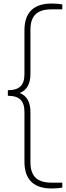

<svg xmlns="http://www.w3.org/2000/svg" viewBox="-20 -838 373 1088"><path d="M273 230Q118.5 230 118.5 77.5V-204.5Q118.5 -252 95.8 -273.5Q73 -295 29 -295H24.5V-327H29Q73 -327 95.8 -348.5Q118.5 -370 118.5 -417.5V-665.5Q118.5 -818 273 -818Q308 -818 333 -813V-785H271Q211 -785 181.8 -757.2Q152.5 -729.5 152.5 -669.5V-420Q152.5 -333.5 91 -311Q152.5 -288.5 152.5 -202V81Q152.5 141 181.8 169Q211 197 271 197H333V225Q308 230 273 230Z"/></svg>

Font: Encode Sans Semi Condensed Thin
Style: Regular
Weight: 100
Width: 4
Designer: Multiple Designers
Foundry: Impallari Type
Version: Version 3.000; ttfautohint (v1.8.3) -l 8 -r 50 -G 200 -x 14 